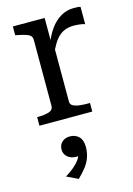

<svg xmlns="http://www.w3.org/2000/svg" viewBox="-124 -583 659 951"><g transform="rotate(-15 205.5 -107.0)"><path d="M387 -516V-427Q380 -430 370.5 -431.5Q361 -433 351 -434Q341 -435 332 -435Q305 -435 285.5 -427.5Q266 -420 250.5 -405Q235 -390 222 -367Q209 -344 194 -312L193 -376Q209 -419 231.5 -450.5Q254 -482 284.5 -500.5Q315 -519 353 -519Q363 -519 372.5 -518.5Q382 -518 387 -516ZM38 0V-44H40Q75 -44 98 -51Q121 -58 121 -80V-417Q121 -432 113 -439.5Q105 -447 89 -452Q73 -457 48 -462L38 -464V-509H201V-362L210 -371V-77Q210 -62 224.5 -55Q239 -48 258.5 -46Q278 -44 292 -44H309V0ZM158 305 100 277Q123 263 142.5 247Q162 231 174.5 213.5Q187 196 187 180L203 191Q196 194 189 195Q182 196 176 196Q148 196 130.5 181Q113 166 113 143Q113 119 129 104.5Q145 90 169 90Q197 90 215 107.5Q233 125 233 160Q233 189 224.5 213.5Q216 238 199 260Q182 282 158 305Z"/></g></svg>

Font: Roboto Serif 28pt
Style: Regular
Weight: 400
Designer: Greg Gazdowicz
Foundry: Commercial Type
Version: Version 1.008